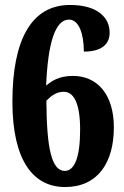

<svg xmlns="http://www.w3.org/2000/svg" viewBox="-20 -744 501 774"><path d="M242 10C374 10 439 -88 439 -231C439 -361 374 -438 274 -438C217 -438 188 -417 166 -399C173 -569 202 -665 258 -665C298 -665 318 -608 318 -536C394 -536 422 -569 422 -613C422 -671 376 -724 262 -724C107 -724 30 -584 30 -334C30 -97 114 10 242 10ZM241 -55C188 -55 168 -147 167 -338C182 -353 204 -374 237 -374C277 -374 303 -329 303 -221C303 -106 279 -55 241 -55Z"/></svg>

Font: Noto Serif Hebrew ExtraCondensed ExtraBold
Style: Regular
Weight: 800
Width: 2
Designer: Monotype Design Team
Foundry: Monotype Imaging Inc.
Version: Version 2.004